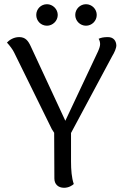

<svg xmlns="http://www.w3.org/2000/svg" viewBox="-20 -880 593 911"><path d="M203 -758C230 -758 254 -781 254 -809C254 -837 230 -860 203 -860C174 -860 152 -837 152 -809C152 -781 174 -758 203 -758ZM388 -758C416 -758 439 -781 439 -809C439 -837 416 -860 388 -860C360 -860 337 -837 337 -809C337 -781 360 -758 388 -758ZM532 -665C531 -686 519 -704 492 -704C471 -704 459 -701 448 -696C452 -690 455 -680 455 -671C455 -662 452 -652 445 -636L290 -307L126 -660C114 -686 101 -704 71 -704C43 -704 22 -688 13 -678C26 -664 41 -644 47 -631L226 -267L237 -250L238 -33C238 -6 256 11 284 11C306 11 323 0 330 -7C320 -36 317 -74 317 -114V-249L512 -613C523 -631 532 -651 532 -665Z"/></svg>

Font: Arima Koshi
Style: Regular
Weight: 400
Designer: Joana Correia and Natanael Gama
Foundry: NDISCOVER
Version: Version 1.019;PS 001.019;hotconv 1.0.88;makeotf.lib2.5.64775